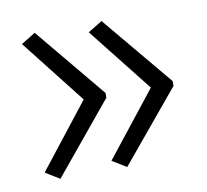

<svg xmlns="http://www.w3.org/2000/svg" viewBox="-54 -531 558 518"><g transform="rotate(-10 224.5 -272.0)"><path d="M416 -266 255 -72 216 -96 355 -272 216 -448 255 -472 416 -279ZM232 -266 72 -72 33 -96 171 -272 33 -448 72 -472 232 -279Z"/></g></svg>

Font: Noto Sans Canadian Aboriginal Light
Style: Regular
Weight: 300
Designer: Monotype Design Team, Typotheque's Kevin King
Foundry: Monotype Imaging Inc.
Version: Version 2.004; ttfautohint (v1.8.4.7-5d5b)